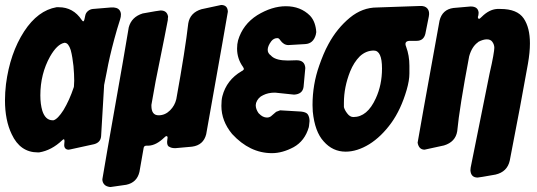

<svg xmlns="http://www.w3.org/2000/svg" viewBox="-28 -604 2156 771"><path d="M124 8Q53 8 19 -65Q-8 -121 -8 -201Q-8 -217 -7 -233Q-6 -249 -4 -266Q12 -390 69 -478Q124 -562 199 -575H208Q266 -575 300 -524Q308 -512 311 -526L314 -540Q316 -552 325 -559.5Q334 -567 345 -568L417 -574Q443 -576 452.5 -562.5Q462 -549 454 -525Q442 -488 431 -447Q421 -410 413.5 -377.5Q406 -345 401 -317L390 -262V-260L378 -57Q376 -32 350 -25L254 -4Q243 -1 236 -6.5Q229 -12 230 -24L231 -37Q231 -50 222 -41Q179 0 129 8ZM187 -121Q204 -126 227 -162Q251 -202 268 -253Q269 -255 269 -259L270 -280Q270 -305 267 -339Q265 -356 262.5 -372Q260 -388 256 -403Q247 -431 233 -432H230Q201 -426 173 -377Q134 -307 134 -221Q134 -186 142 -159Q154 -122 182 -121H187Z M414 147Q399 145 392 138Q383 129 383 116Q383 111 465 -353L489 -494Q500 -536 545 -550Q611 -562 617 -562Q643 -562 647 -537L646 -529V-524Q644 -513 632 -452Q620 -391 597 -278L580 -183V-179Q580 -141 609 -141Q635 -141 655 -161Q674 -180 680 -206Q716 -405 728 -510Q735 -553 781 -567Q858 -584 860 -584Q886 -584 887 -557Q887 -553 800 -65Q789 -21 743 -15L676 -9Q661 -9 653 -14Q643 -17 643 -34L644 -44L645 -51Q645 -59 638 -57Q636 -56 632 -52Q599 -20 568 -19H560Q551 -19 549 -11L532 86Q522 129 479 138L416 147Z M1064 11Q975 11 904 -66Q861 -118 861 -179Q861 -203 865 -218Q882 -283 942 -318Q944 -320 946 -320L950 -324Q952 -326 951 -329L948 -335Q924 -368 924 -409Q924 -427 928 -442Q947 -506 1005 -543Q1064 -579 1120 -579Q1179 -579 1217 -541Q1229 -528 1235 -511Q1241 -494 1242 -475L1240 -464Q1230 -429 1198 -427L1130 -423Q1111 -423 1097 -443Q1092 -451 1086 -451Q1071 -451 1061 -438Q1047 -419 1047 -404Q1047 -390 1060 -381L1064 -377Q1083 -361 1128 -361L1163 -362Q1196 -362 1198 -331L1191 -255Q1187 -226 1153 -224L1077 -232H1075Q1049 -232 1029 -222Q1008 -213 1000 -190V-187L999 -183V-181Q999 -166 1010 -150L1012 -148Q1027 -132 1044 -132Q1053 -132 1060 -137L1081 -155L1097 -161L1181 -156Q1200 -154 1207 -146Q1215 -135 1215 -118L1213 -99L1212 -93Q1196 -38 1151 -13Q1106 11 1064 11Z M1360 5Q1308 5 1272 -36Q1236 -75 1228 -156L1227 -182Q1227 -265 1254 -341Q1262 -364 1271 -385.5Q1280 -407 1291 -427Q1325 -490 1377 -533Q1427 -574 1486 -574L1659 -580Q1679 -581 1688.5 -569.5Q1698 -558 1694 -538L1680 -468Q1673 -440 1645 -440H1619Q1593 -440 1603 -416Q1616 -381 1616 -340V-309Q1616 -281 1605 -243Q1582 -164 1543 -110Q1503 -55 1455 -25Q1406 5 1360 5ZM1391 -134Q1447 -134 1481 -209Q1506 -263 1506 -329Q1506 -401 1473 -401Q1442 -401 1417 -378Q1393 -354 1378 -317Q1353 -254 1353 -191V-178V-174Q1356 -162 1366 -149Q1377 -134 1391 -134Z M1890 109Q1863 109 1861 80L1862 69L1938 -309Q1948 -352 1952.5 -378Q1957 -404 1957 -412Q1957 -425 1949 -436Q1942 -446 1927 -446Q1912 -446 1893 -436L1891 -434Q1867 -417 1856 -378Q1817 -172 1808 -77Q1801 -34 1755 -20Q1679 -3 1677 -3Q1654 -3 1649 -31Q1651 -45 1673 -167Q1695 -289 1737 -521Q1748 -566 1793 -572L1862 -578Q1892 -578 1894 -553L1893 -543L1891 -536Q1891 -532 1892 -531Q1894 -528 1896 -528Q1900 -530 1906 -536Q1936 -566 1968 -568H1982Q2049 -568 2075 -530Q2100 -493 2100 -430Q2100 -412 2098 -391.5Q2096 -371 2092 -348Q2078 -270 2060 -173Q2042 -76 2019 41Q2009 86 1962 97Q1895 109 1890 109Z"/></svg>

Font: Bangerz
Style: Bold
Weight: 700
Designer: vernon adams
Foundry: Vernon Adams
Version: Version 2.10;February 7, 2025;FontCreator 13.0.0.2683 64-bit